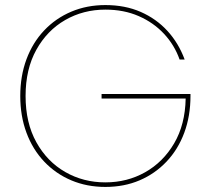

<svg xmlns="http://www.w3.org/2000/svg" viewBox="-20 -730 832 758"><path d="M709 -495H689Q669 -552 627.5 -596.5Q586 -641 527.5 -666.5Q469 -692 396 -692Q309 -692 237.5 -651Q166 -610 123.5 -533.5Q81 -457 81 -351Q81 -245 123.5 -168.5Q166 -92 237.5 -51Q309 -10 396 -10Q482 -10 553 -50Q624 -90 667.5 -164Q711 -238 713 -341H381V-359H732V-351Q732 -272 707.5 -206Q683 -140 637.5 -92Q592 -44 531 -18Q470 8 396 8Q323 8 261.5 -18Q200 -44 154.5 -92Q109 -140 84.5 -206Q60 -272 60 -351Q60 -430 84.5 -496Q109 -562 154.5 -610Q200 -658 261.5 -684Q323 -710 396 -710Q474 -710 535.5 -683Q597 -656 641 -608Q685 -560 709 -495Z"/></svg>

Font: Poppins Variable
Style: Regular
Weight: 100
Designer: Jonny Pinhorn
Foundry: Indian Type Foundry
Version: Version 6.000